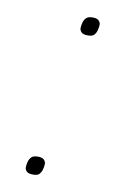

<svg xmlns="http://www.w3.org/2000/svg" viewBox="-66 -553 392 600"><g transform="rotate(10 130.0 -253.0)"><path d="M81 5Q66 5 60.5 -1Q55 -7 55 -14Q55 -18 56 -23.5Q57 -29 58 -32Q60 -40 66 -46.5Q72 -53 87 -53Q101 -53 106.5 -47Q112 -41 112 -34Q112 -30 111 -24.5Q110 -19 109 -16Q107 -8 101.5 -1.5Q96 5 81 5ZM174 -453Q159 -453 153.5 -459Q148 -465 148 -472Q148 -476 149 -481.5Q150 -487 151 -490Q153 -498 159 -504.5Q165 -511 180 -511Q194 -511 199.5 -505Q205 -499 205 -492Q205 -488 204 -482.5Q203 -477 202 -474Q200 -466 194.5 -459.5Q189 -453 174 -453Z"/></g></svg>

Font: IBM Plex Sans Thin
Style: Italic
Weight: 250
Italic angle: -11.31°
Designer: Mike Abbink, Paul van der Laan, Pieter van Rosmalen
Foundry: Bold Monday
Version: Version 3.201